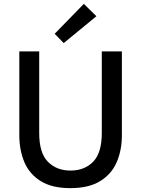

<svg xmlns="http://www.w3.org/2000/svg" viewBox="-20 -959 731 994"><path d="M344 15Q250 15 191.5 -21Q133 -57 106.5 -119Q80 -181 80 -259V-693H183V-270Q183 -167 228 -121.5Q273 -76 345 -76Q418 -76 462.5 -122Q507 -168 507 -270V-693H611V-259Q611 -181 584 -119Q557 -57 498 -21Q439 15 344 15ZM310 -736 263 -784 414 -939 479 -875Z"/></svg>

Font: Ubuntu Sans Medium
Style: Regular
Weight: 500
Designer: Dalton Maag Ltd
Foundry: Dalton Maag Ltd
Version: Version 1.006; ttfautohint (v1.8.4.7-5d5b)